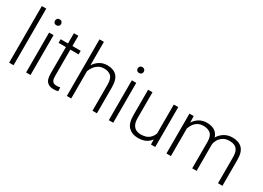

<svg xmlns="http://www.w3.org/2000/svg" viewBox="-18 -1472 3016 2203"><g transform="rotate(30 1490.5 -370.0)"><path d="M142.1 -750V0H83.5V-750Z M297.9 -681.2Q297.9 -697.8 308.3 -709.2Q318.8 -720.7 337.9 -720.7Q356.4 -720.7 367.4 -709.2Q378.4 -697.8 378.4 -681.2Q378.4 -664.6 367.4 -653.3Q356.4 -642.1 337.9 -642.1Q318.8 -642.1 308.3 -653.3Q297.9 -664.6 297.9 -681.2ZM366.7 -528.3V0H308.1V-528.3Z M726.1 -528.3V-480.5H616.7V-128.9Q616.7 -92.3 626.2 -73.5Q635.7 -54.7 651.6 -48.3Q667.5 -42 685.5 -42Q698.7 -42 710.9 -43.7Q723.1 -45.4 732.9 -47.4L735.4 2Q710 9.8 672.9 9.8Q622.6 9.8 590.3 -19.8Q558.1 -49.3 558.1 -128.9V-480.5H460.9V-528.3H558.1V-664.1H616.7V-528.3Z M905.8 -750V-439.5Q933.1 -483.9 977.1 -511Q1021 -538.1 1077.6 -538.1Q1156.7 -538.1 1201.4 -493.4Q1246.1 -448.7 1246.1 -344.2V0H1187.5V-344.7Q1187.5 -426.3 1154.1 -456.8Q1120.6 -487.3 1063.5 -487.3Q1022 -487.3 990.7 -469.2Q959.5 -451.2 938.2 -422.6Q917 -394 905.8 -361.8V0H847.7V-750Z M1393.6 -681.2Q1393.6 -697.8 1404.1 -709.2Q1414.6 -720.7 1433.6 -720.7Q1452.1 -720.7 1463.1 -709.2Q1474.1 -697.8 1474.1 -681.2Q1474.1 -664.6 1463.1 -653.3Q1452.1 -642.1 1433.6 -642.1Q1414.6 -642.1 1404.1 -653.3Q1393.6 -664.6 1393.6 -681.2ZM1462.4 -528.3V0H1403.8V-528.3Z M1962.4 0 1960.9 -67.4Q1936.5 -31.2 1895 -10.7Q1853.5 9.8 1793 9.8Q1715.3 9.8 1667.5 -36.4Q1619.6 -82.5 1619.6 -190.4V-528.3H1677.7V-189.5Q1677.7 -133.3 1694.3 -101.1Q1710.9 -68.8 1738.8 -55.2Q1766.6 -41.5 1799.8 -41.5Q1869.6 -41.5 1907.5 -71Q1945.3 -100.6 1960 -145.5V-528.3H2019V0Z M2379.9 -487.3Q2335.9 -487.3 2305.4 -469.7Q2274.9 -452.1 2255.6 -424.1Q2236.3 -396 2226.6 -364.3V0H2167.5V-528.3H2224.1L2226.1 -442.9Q2252.4 -485.8 2295.7 -512Q2338.9 -538.1 2397 -538.1Q2455.1 -538.1 2496.3 -513.9Q2537.6 -489.7 2555.2 -435.5Q2580.6 -480 2626.5 -509Q2672.4 -538.1 2735.8 -538.1Q2818.4 -538.1 2863.8 -492.7Q2909.2 -447.3 2909.2 -344.7V0H2850.6V-345.2Q2850.6 -400.9 2834.2 -431.9Q2817.9 -462.9 2789.1 -475.3Q2760.3 -487.8 2721.7 -487.3Q2672.4 -486.8 2639.2 -465.3Q2606 -443.8 2587.9 -412.1Q2569.8 -380.4 2566.9 -349.6V0H2508.8V-349.6Q2508.8 -428.2 2472.9 -457.8Q2437 -487.3 2379.9 -487.3Z"/></g></svg>

Font: Vazirmatn UI FD ExtraLight
Style: Regular
Weight: 200
Designer: Saber Rastikerdar
Foundry: Saber Rastikerdar
Version: Version 33.003